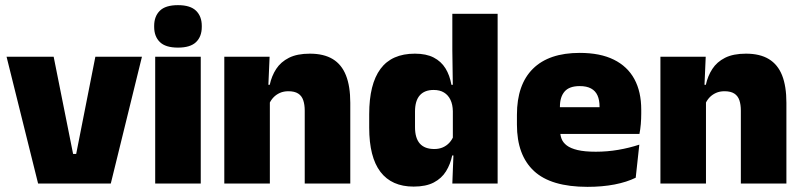

<svg xmlns="http://www.w3.org/2000/svg" viewBox="-20 -713 3118 746"><path d="M264 -115H276L350.5 -492.5H531.5L410.5 0H128L5.5 -492.5H188.5Z M760 0H583V-492.5H760ZM671.5 -528Q623 -528 601 -549.8Q579 -571.5 579 -608.5V-612.5Q579 -649.5 601 -671.2Q623 -693 671.5 -693Q719.5 -693 741.8 -671.2Q764 -649.5 764 -612.5V-608.5Q764 -571 741.8 -549.5Q719.5 -528 671.5 -528Z M1341 0H1164V-283Q1164 -306.5 1158.2 -323.5Q1152.5 -340.5 1138.5 -349.5Q1124.5 -358.5 1100.5 -358.5Q1082 -358.5 1067.5 -352Q1053 -345.5 1042.8 -334.8Q1032.5 -324 1026.5 -310.5L999.5 -383.5H1028Q1035.5 -418 1053.2 -445.2Q1071 -472.5 1102.8 -488.5Q1134.5 -504.5 1184 -504.5Q1238 -504.5 1272.8 -483.5Q1307.5 -462.5 1324.2 -420.2Q1341 -378 1341 -313.5ZM1028.5 0H851.5V-492.5H1027.5L1022 -366L1028.5 -348Z M1587 12Q1502 12 1458.2 -45.2Q1414.5 -102.5 1414.5 -217V-269.5Q1414.5 -386 1458.2 -445.2Q1502 -504.5 1592 -504.5Q1636 -504.5 1665 -489.5Q1694 -474.5 1710.8 -447.5Q1727.5 -420.5 1734 -383.5H1779.5L1739.5 -281Q1739 -307 1730.2 -325.2Q1721.5 -343.5 1705.2 -353.5Q1689 -363.5 1665 -363.5Q1629.5 -363.5 1611 -342.5Q1592.5 -321.5 1592.5 -279.5V-219Q1592.5 -176.5 1611.2 -155.2Q1630 -134 1667.5 -134Q1686 -134 1700.8 -140.5Q1715.5 -147 1726 -158.5Q1736.5 -170 1742.5 -185L1786 -109H1737Q1730 -75 1713 -47.5Q1696 -20 1665.5 -4Q1635 12 1587 12ZM1913.5 0H1737.5L1742.5 -128.5L1739.5 -153V-350V-372.5L1737.5 -517V-659.5H1913.5Z M2262.5 13Q2121 13 2054.8 -48.5Q1988.5 -110 1988.5 -228.5V-267Q1988.5 -384.5 2050.8 -446Q2113 -507.5 2232.5 -507.5Q2312 -507.5 2365 -481.2Q2418 -455 2444.8 -405.8Q2471.5 -356.5 2471.5 -287V-271.5Q2471.5 -251.5 2469.8 -230.8Q2468 -210 2464.5 -192.5H2306Q2308 -223 2308.8 -250Q2309.5 -277 2309.5 -298.5Q2309.5 -324.5 2301.5 -342.2Q2293.5 -360 2276.5 -369.2Q2259.5 -378.5 2232.5 -378.5Q2192 -378.5 2173.8 -357.5Q2155.5 -336.5 2155.5 -298V-253.5L2156.5 -234.5V-203.5Q2156.5 -188 2162 -173.5Q2167.5 -159 2182.2 -147.8Q2197 -136.5 2224.2 -130Q2251.5 -123.5 2295 -123.5Q2339.5 -123.5 2382 -130.8Q2424.5 -138 2464 -151L2450 -22.5Q2415.5 -5.5 2367.8 3.8Q2320 13 2262.5 13ZM2429 -192.5H2082V-296.5H2429Z M3035.5 0H2858.5V-283Q2858.5 -306.5 2852.8 -323.5Q2847 -340.5 2833 -349.5Q2819 -358.5 2795 -358.5Q2776.5 -358.5 2762 -352Q2747.5 -345.5 2737.2 -334.8Q2727 -324 2721 -310.5L2694 -383.5H2722.5Q2730 -418 2747.8 -445.2Q2765.5 -472.5 2797.2 -488.5Q2829 -504.5 2878.5 -504.5Q2932.5 -504.5 2967.2 -483.5Q3002 -462.5 3018.8 -420.2Q3035.5 -378 3035.5 -313.5ZM2723 0H2546V-492.5H2722L2716.5 -366L2723 -348Z"/></svg>

Font: Anek Devanagari ExtraBold
Style: Regular
Weight: 800
Designer: Kailash Malviya (Devanagari) & Yesha Goshar (Latin)
Foundry: Ek Type
Version: Version 1.003